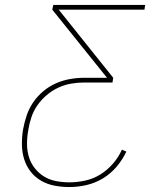

<svg xmlns="http://www.w3.org/2000/svg" viewBox="-20 -755 640 775"><path d="M260 0Q230 0 200.5 -5.5Q171 -11 146 -25.5Q121 -40 103.5 -62.5Q86 -85 77.5 -112.5Q69 -140 68.5 -170.5Q68 -201 73 -232Q78 -260 87.5 -288.5Q97 -317 114 -342Q131 -367 155 -387Q179 -407 206.5 -419Q234 -431 263 -436Q292 -441 320 -441H412L191 -716L195 -735H566L563 -716H217L437 -441L434 -422H320Q294 -422 267.5 -417.5Q241 -413 216 -401.5Q191 -390 169 -371.5Q147 -353 131 -330Q115 -307 106.5 -281Q98 -255 94 -229Q89 -201 89 -174Q89 -147 96.5 -122Q104 -97 120 -76.5Q136 -56 158 -42.5Q180 -29 206.5 -24Q233 -19 260 -19Q291 -19 323.5 -26Q356 -33 384.5 -50.5Q413 -68 436 -94.5Q459 -121 472 -151L490 -143Q475 -111 451 -82.5Q427 -54 395.5 -35Q364 -16 329 -8Q294 0 260 0Z"/></svg>

Font: Iosevka SS04 Thin Extended
Style: Italic
Weight: 100
Width: 7
Italic angle: -9°
Monospace: yes
Designer: Belleve Invis
Foundry: Belleve Invis
Version: Version 19.0.0; ttfautohint (v1.8.4)